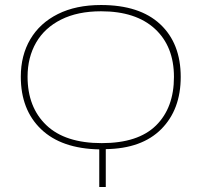

<svg xmlns="http://www.w3.org/2000/svg" viewBox="-20 -746 805 766"><path d="M701 -439Q701 -309 623.5 -231Q546 -153 402 -151V0H376V-150Q225 -153 144 -230.5Q63 -308 63 -440Q63 -525 101 -589.5Q139 -654 211 -690Q283 -726 383 -726Q537 -726 619 -649.5Q701 -573 701 -439ZM90 -440Q90 -318 165 -246.5Q240 -175 386 -175Q531 -175 602.5 -245.5Q674 -316 674 -439Q674 -561 598 -631Q522 -701 383 -701Q290 -701 224 -668Q158 -635 124 -576Q90 -517 90 -440Z"/></svg>

Font: Noto Sans UI Thin
Style: Regular
Weight: 250
Designer: Monotype Design Team
Foundry: Monotype Imaging Inc.
Version: Version 1.001